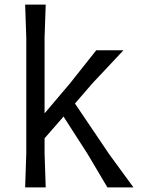

<svg xmlns="http://www.w3.org/2000/svg" viewBox="-20 -820 622 840"><path d="M564 0H450L364 -145L258 -310L175 -215V-150L180 0H90L95 -150V-655L90 -800H180L175 -655V-324L286 -455L401 -600H520L384 -455L308 -367L458 -145Z"/></svg>

Font: Farro Light
Style: Regular
Weight: 300
Designer: Aceler Chua
Foundry: Grayscale Limited
Version: Version 1.101